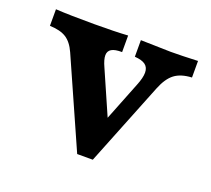

<svg xmlns="http://www.w3.org/2000/svg" viewBox="-82 -519 686 624"><g transform="rotate(20 261.5 -207.5)"><path d="M13.4 -359.4V-416.7Q61.1 -413.8 146 -413.8Q217.4 -413.8 263 -416.7V-359.4Q238.7 -359.8 227 -352.9Q215.3 -346.1 215.2 -331.3Q215.1 -316.5 226.1 -292.6L301.9 -119.8L275.6 -101.7L344.7 -276.2Q356.1 -304.2 356 -322Q355.9 -339.8 344 -348.8Q332.2 -357.7 307.1 -359.4V-416.7Q399.1 -414.2 410.9 -414.2Q448.3 -414.2 504.7 -416.7V-359.4Q467.1 -357.6 445.3 -341.1Q423.6 -324.6 408.6 -287.1L293.1 1.9H239.1L104.4 -301.4Q90.6 -332.1 70.2 -345.1Q49.7 -358.1 13.4 -359.4Z"/></g></svg>

Font: Playfair Micro SmCond SmLight
Style: Regular
Weight: 360
Width: 4
Designer: Claus Eggers Sørensen
Foundry: Claus Eggers Sørensen
Version: Version 2.100;Glyphs 3.2 (3219)